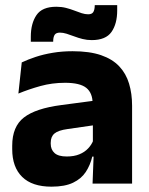

<svg xmlns="http://www.w3.org/2000/svg" viewBox="-20 -699 567 731"><path d="M332.4 0 337.1 -123 333.6 -130.7V-284L332.7 -303.9Q332.7 -345.1 308.5 -364.5Q284.3 -383.8 227.8 -383.8Q178.3 -383.8 133.8 -371.4Q89.3 -359 50 -342.8L62.8 -461.4Q86.3 -472.5 115.7 -482.3Q145.2 -492.1 180.6 -498Q215.9 -504 256.4 -504Q321 -504 364.6 -489Q408.1 -474 434 -446.4Q460 -418.8 471.4 -380.6Q482.9 -342.5 482.9 -296.4V0ZM176 11.7Q102.4 11.7 64.5 -25.4Q26.5 -62.6 26.5 -131V-144.3Q26.5 -217.1 71.1 -251.7Q115.8 -286.3 213.3 -299L345.3 -316.5L354.3 -224.6L237.3 -207.7Q201.8 -202.8 187.5 -190.8Q173.1 -178.8 173.1 -155.4V-151.8Q173.1 -129.5 187.6 -116.4Q202.1 -103.2 234.1 -103.2Q262 -103.2 282.1 -111.5Q302.3 -119.8 315.4 -133.8Q328.6 -147.7 335.1 -164.4L356.6 -102.7H331.3Q323.6 -70.3 306.7 -44.5Q289.8 -18.6 258.4 -3.5Q227.1 11.7 176 11.7ZM329.2 -546.3Q311.2 -546.3 294.4 -550.5Q277.6 -554.7 262.3 -560.6Q247.1 -566.4 233.5 -570.6Q219.8 -574.8 208.2 -574.8Q194 -574.8 188.4 -566.9Q182.8 -558.9 182.5 -542.6V-540.1H97.3V-559.2Q97.3 -609.7 118.9 -641.5Q140.4 -673.3 194.4 -673.3Q214 -673.3 231 -669Q248 -664.7 262.8 -658.9Q277.6 -653.1 290.8 -648.8Q304 -644.6 315.7 -644.6Q329.7 -644.6 335 -652.8Q340.3 -661 340.7 -677V-679.4H426.2V-659.2Q426.2 -608.5 404.5 -577.4Q382.7 -546.3 329.2 -546.3Z"/></svg>

Font: Anek Bangla Medium
Style: Regular
Weight: 500
Designer: Sulekha Rajkumar (Bangla), Yesha Goshar (Latin)
Foundry: Ek Type
Version: Version 1.003